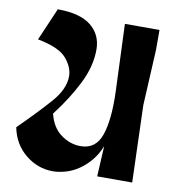

<svg xmlns="http://www.w3.org/2000/svg" viewBox="-85 -840 856 929"><g transform="rotate(10 342.5 -375.0)"><path d="M25 -166Q116 -256 175 -323Q234 -390 234 -453Q234 -497 197.5 -540Q161 -583 55 -603L124 -763Q234 -763 288 -719.5Q342 -676 342 -603Q342 -521 299 -435Q256 -349 189 -262Q205 -196 250 -163Q295 -130 347 -130Q422 -130 448 -206.5Q474 -283 469 -420L456 -750H626V-651L612 -378L624 0H452L460 -150Q443 -107 416.5 -76Q390 -45 359.5 -25Q329 -5 296.5 4Q264 13 236 13Q161 13 101 -36Q41 -85 25 -166Z"/></g></svg>

Font: Trickster
Style: Regular
Weight: 400
Designer: Jean-Baptiste Morizot
Foundry: Jean-Baptiste Morizot
Version: Version 2.000;PS 2.0;hotconv 1.0.88;makeotf.lib2.5.647800